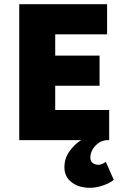

<svg xmlns="http://www.w3.org/2000/svg" viewBox="-20 -670 596 918"><path d="M410 228Q357 228 322.5 201.5Q288 175 288 130Q288 87 312.5 53Q337 19 368 0H72V-650H492V-506H244V-404H456V-260H244V-144H502V0H496Q462 0 437 26Q412 52 412 84Q412 101 423.5 109.5Q435 118 452 118Q465 118 486 104L524 190Q503 207 470.5 217.5Q438 228 410 228Z"/></svg>

Font: Assistant ExtraBold
Style: Regular
Weight: 800
Designer: Hebrew By Ben Nathan, Latin by Paul Hunt
Version: Version 2.001;PS 002.001;hotconv 1.0.88;makeotf.lib2.5.64775